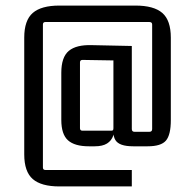

<svg xmlns="http://www.w3.org/2000/svg" viewBox="-20 -622 690 689"><path d="M453 47H193Q128 47 97.5 20.5Q67 -6 67 -68V-487Q67 -549 97.5 -575.5Q128 -602 193 -602H466Q532 -602 562.5 -575.5Q593 -549 593 -487V-191Q593 -138 575.5 -117.5Q558 -97 510 -97H458Q433 -97 417 -102.5Q401 -108 394 -119.5Q387 -131 387 -149V-153L393 -181Q393 -154 386.5 -135.5Q380 -117 364 -107Q348 -97 320 -97H299Q248 -97 224 -118.5Q200 -140 200 -192V-361Q200 -417 227 -439.5Q254 -462 311 -460L453 -457V-159Q453 -149 463 -149H516Q526 -149 526 -159V-534Q526 -543 516 -543H143Q134 -543 134 -534V-21Q134 -12 143 -12H453ZM267 -162Q267 -153 276 -153H378Q383 -153 385 -154.5Q387 -156 387 -162V-416L397 -405L276 -407Q267 -407 267 -398Z"/></svg>

Font: Gemunu Libre ExtraLight
Style: Regular
Weight: 400
Version: Version 1.100